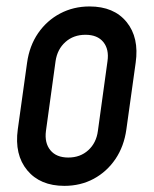

<svg xmlns="http://www.w3.org/2000/svg" viewBox="-20 -578 488 610"><path d="M184.5 12.5Q236 12.5 277.8 -10Q319.5 -32.5 346.8 -72.8Q374 -113 381.5 -167L411 -378.5Q422.5 -458.5 382.2 -508Q342 -557.5 264.5 -557.5Q213.5 -557.5 171.2 -535.2Q129 -513 101.2 -472.8Q73.5 -432.5 66 -378.5L36.5 -167Q25.5 -86.5 66.5 -37Q107.5 12.5 184.5 12.5ZM197 -77.5Q159 -77.5 140 -100.8Q121 -124 126 -162L156.5 -383.5Q162 -421.5 187.8 -444.5Q213.5 -467.5 251.5 -467.5Q289.5 -467.5 308.2 -444.5Q327 -421.5 321.5 -383.5L291 -162Q286 -124 260.5 -100.8Q235 -77.5 197 -77.5Z"/></svg>

Font: Mohave Medium
Style: Italic
Weight: 500
Italic angle: -8°
Designer: Gumpita Rahayu
Foundry: Tokotype
Version: Version 2.002; ttfautohint (v1.8.3)